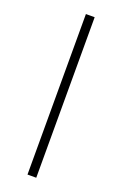

<svg xmlns="http://www.w3.org/2000/svg" viewBox="-134 -710 477 752"><g transform="rotate(20 105.0 -334.5)"><path d="M123.5 -669H87V0H123.5Z"/></g></svg>

Font: Anek Odia ExtraLight
Style: Regular
Weight: 250
Designer: Yesha Goshar & Mahesh Sahu (Odia), Yesha Goshar (Latin)
Foundry: Ek Type
Version: Version 1.003